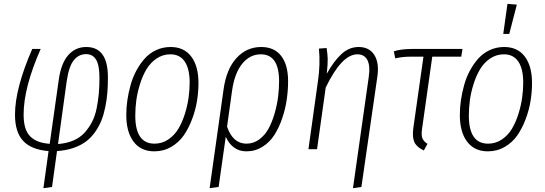

<svg xmlns="http://www.w3.org/2000/svg" viewBox="-20 -777 2837 1000"><path d="M429.2 -532.2Q543.5 -532.2 542 -371.1Q542 -329.6 539.1 -293.7Q536.1 -257.8 528.3 -219.2Q520.5 -180.7 508.1 -149.4Q495.6 -118.2 475.1 -89.1Q454.6 -60.1 427.5 -39.8Q400.4 -19.5 362.1 -6.3Q323.7 6.8 276.9 9.8L251 196.8L206.1 203.1L232.9 9.8Q144 2.9 101.1 -42.7Q58.1 -88.4 58.1 -179.2Q58.1 -316.4 147.9 -522H191.9Q103 -320.8 103 -180.2Q103 -140.1 111.6 -111.8Q120.1 -83.5 138.2 -65.9Q156.2 -48.3 180.4 -39.6Q204.6 -30.8 238.8 -27.8L286.1 -361.8Q297.9 -446.8 335.2 -489.5Q372.6 -532.2 429.2 -532.2ZM428.2 -495.1Q390.1 -495.1 364.3 -463.1Q338.4 -431.2 327.1 -352.1L282.2 -26.9Q327.1 -30.3 362.1 -45.2Q397 -60.1 420.2 -85.7Q443.4 -111.3 459.2 -141.8Q475.1 -172.4 483.2 -212.2Q491.2 -252 494.6 -289.6Q498 -327.1 498 -372.1Q498 -437.5 480.5 -466.3Q462.9 -495.1 428.2 -495.1Z M783.7 11.2Q713.4 11.2 675.5 -39.3Q637.7 -89.8 637.7 -178.2Q637.7 -215.8 643.3 -254.9Q648.9 -293.9 660.2 -334.2Q671.4 -374.5 690.4 -409.7Q709.5 -444.8 734.1 -472.4Q758.8 -500 793.5 -516.1Q828.1 -532.2 868.7 -532.2Q938.5 -532.2 976.1 -482.4Q1013.7 -432.6 1013.7 -344.2Q1013.7 -298.8 1006.1 -251.7Q998.5 -204.6 980.7 -157Q962.9 -109.4 937.3 -72.3Q911.6 -35.2 871.8 -12Q832 11.2 783.7 11.2ZM784.7 -28.8Q824.2 -28.8 856.4 -50.5Q888.7 -72.3 908.9 -106.2Q929.2 -140.1 942.9 -183.8Q956.5 -227.5 962.2 -268.3Q967.8 -309.1 967.8 -347.2Q967.8 -418.9 942.1 -456.5Q916.5 -494.1 867.7 -494.1Q827.6 -494.1 795.4 -472.2Q763.2 -450.2 742.9 -416.3Q722.7 -382.3 709 -338.6Q695.3 -294.9 689.9 -254.2Q684.6 -213.4 684.6 -174.8Q684.6 -28.8 784.7 -28.8Z M1340.3 -532.2Q1408.7 -532.2 1444.6 -485.6Q1480.5 -439 1480.5 -354Q1480.5 -307.6 1473.6 -259.5Q1466.8 -211.4 1450.2 -162.1Q1433.6 -112.8 1409.4 -74.7Q1385.3 -36.6 1347.4 -12.7Q1309.6 11.2 1263.7 11.2Q1225.6 11.2 1198.2 -9.3Q1170.9 -29.8 1155.8 -64.9L1118.7 196.8L1071.8 203.1L1144.5 -312Q1159.2 -417.5 1211.9 -474.9Q1264.6 -532.2 1340.3 -532.2ZM1263.7 -28.8Q1300.8 -28.8 1330.8 -51.3Q1360.8 -73.7 1379.4 -108.4Q1397.9 -143.1 1410.6 -187.5Q1423.3 -231.9 1428.5 -273.4Q1433.6 -314.9 1433.6 -354Q1433.6 -494.1 1338.4 -494.1Q1281.2 -494.1 1241.2 -444.6Q1201.2 -395 1188.5 -303.2L1162.6 -117.2Q1192.9 -28.8 1263.7 -28.8Z M1818.4 203.1 1900.4 -375Q1909.2 -435.1 1893.3 -464.6Q1877.4 -494.1 1841.3 -494.1Q1759.8 -494.1 1676.3 -320.8L1631.3 0H1586.4L1636.2 -356Q1648.9 -443.4 1641.1 -523.9L1681.2 -526.9Q1686 -494.6 1686.8 -471.4Q1687.5 -448.2 1682.1 -393.1Q1719.7 -460.4 1759.3 -496.3Q1798.8 -532.2 1848.1 -532.2Q1903.3 -532.2 1929.7 -490.5Q1956.1 -448.7 1945.3 -377L1862.3 196.8Z M2231.4 -481.9 2178.2 -106Q2173.3 -73.2 2179.9 -56.9Q2186.5 -40.5 2206.5 -27.8L2187.5 6.8Q2151.4 -9.8 2138.9 -35.4Q2126.5 -61 2132.3 -106.9L2185.5 -481.9H2119.6Q2075.7 -481.9 2038.6 -473.1L2031.2 -509.8Q2069.8 -522 2124.5 -522H2388.7L2382.3 -481.9Z M2623 -756.8 2671.9 -752.9 2632.3 -600.1H2601.1ZM2521 11.2Q2450.7 11.2 2412.8 -39.3Q2375 -89.8 2375 -178.2Q2375 -215.8 2380.6 -254.9Q2386.2 -293.9 2397.5 -334.2Q2408.7 -374.5 2427.7 -409.7Q2446.8 -444.8 2471.4 -472.4Q2496.1 -500 2530.8 -516.1Q2565.4 -532.2 2606 -532.2Q2675.8 -532.2 2713.4 -482.4Q2751 -432.6 2751 -344.2Q2751 -298.8 2743.4 -251.7Q2735.8 -204.6 2718 -157Q2700.2 -109.4 2674.6 -72.3Q2648.9 -35.2 2609.1 -12Q2569.3 11.2 2521 11.2ZM2522 -28.8Q2561.5 -28.8 2593.8 -50.5Q2626 -72.3 2646.2 -106.2Q2666.5 -140.1 2680.2 -183.8Q2693.8 -227.5 2699.5 -268.3Q2705.1 -309.1 2705.1 -347.2Q2705.1 -418.9 2679.4 -456.5Q2653.8 -494.1 2605 -494.1Q2564.9 -494.1 2532.7 -472.2Q2500.5 -450.2 2480.2 -416.3Q2460 -382.3 2446.3 -338.6Q2432.6 -294.9 2427.2 -254.2Q2421.9 -213.4 2421.9 -174.8Q2421.9 -28.8 2522 -28.8Z"/></svg>

Font: Fira Sans Compressed ExtraLight
Style: Italic
Weight: 250
Width: 3
Italic angle: -8°
Designer: Carrois Corporate & Edenspiekermann AG
Foundry: Carrois Corporate GbR & Edenspiekermann AG
Version: Version 4.203;PS 004.203;hotconv 1.0.88;makeotf.lib2.5.64775